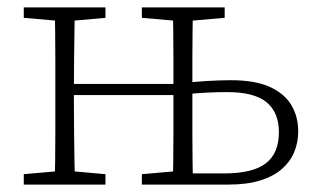

<svg xmlns="http://www.w3.org/2000/svg" viewBox="-20 -497 850 517"><path d="M476 0V-30H583Q660 -30 695.5 -57Q731 -84 731 -141Q731 -194 698 -221.5Q665 -249 592 -249Q566 -249 534.5 -247.5Q503 -246 474 -242V-273Q503 -277 538 -279Q573 -281 602 -281Q667 -281 706.5 -263Q746 -245 764.5 -214Q783 -183 783 -143Q783 -113 772 -87Q761 -61 738.5 -41.5Q716 -22 680.5 -11Q645 0 596 0ZM127 0Q128 -25 128.5 -62.5Q129 -100 129 -140Q129 -180 129 -212V-263Q129 -296 129 -336.5Q129 -377 128.5 -415Q128 -453 127 -477H182Q181 -453 180.5 -415Q180 -377 179.5 -336.5Q179 -296 179 -263V-215Q179 -181 179.5 -140.5Q180 -100 180.5 -62.5Q181 -25 182 0ZM445 0Q446 -25 446.5 -62.5Q447 -100 447 -140.5Q447 -181 447 -215V-263Q447 -296 447 -336.5Q447 -377 446.5 -415Q446 -453 445 -477H500Q499 -453 498.5 -415Q498 -377 498 -336.5Q498 -296 498 -263V-212Q498 -180 498 -140Q498 -100 498.5 -62.5Q499 -25 500 0ZM44 0V-28L147 -37H163L264 -28V0ZM44 -449V-477H264V-449L163 -440H147ZM362 -449V-477H585V-449L481 -440H465ZM362 0V-28L465 -37H474V0ZM156 -241V-271H472V-241Z"/></svg>

Font: Source Serif 4 18pt Light
Style: Regular
Weight: 300
Designer: Frank Grießhammer
Foundry: Adobe Systems Incorporated
Version: Version 4.004;hotconv 1.0.116;makeotfexe 2.5.65601